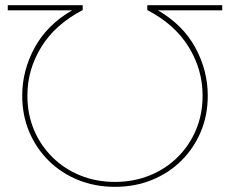

<svg xmlns="http://www.w3.org/2000/svg" viewBox="-20 -720 890 743"><path d="M840 -700V-680H591Q688 -624 736 -535.5Q784 -447 784 -350Q784 -274 757 -210Q730 -146 681.5 -98Q633 -50 567.5 -23.5Q502 3 425 3Q348 3 282.5 -23.5Q217 -50 168.5 -98Q120 -146 93 -210Q66 -274 66 -350Q66 -447 114 -535.5Q162 -624 259 -680H10V-700H300V-681Q194 -626 140 -538.5Q86 -451 86 -350Q86 -278 111.5 -217.5Q137 -157 183 -111.5Q229 -66 291 -41Q353 -16 425 -16Q497 -16 559 -41Q621 -66 667 -111.5Q713 -157 738.5 -217.5Q764 -278 764 -350Q764 -451 710 -538.5Q656 -626 550 -681V-700Z"/></svg>

Font: Montserrat Thin Thin
Style: Regular
Weight: 250
Version: Version 9.000